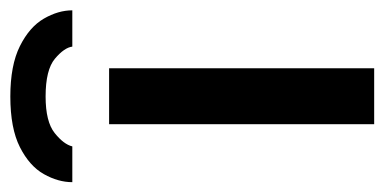

<svg xmlns="http://www.w3.org/2000/svg" viewBox="-256 -552 762 381"><g transform="rotate(-90 125.5 -361.0)"><path d="M125 -722Q187 -722 225 -703Q263 -684 279.5 -655.5Q296 -627 296 -599H224Q222 -615 200 -633.5Q178 -652 125 -652Q75 -652 52.5 -634Q30 -616 26 -599H-45Q-45 -627 -29 -655.5Q-13 -684 24.5 -703Q62 -722 125 -722ZM70 0V-526H181V0Z"/></g></svg>

Font: Archivo SemiExpanded Medium
Style: Regular
Weight: 500
Width: 6
Designer: Hector Gatti
Foundry: Omnibus-Type
Version: Version 2.001; ttfautohint (v1.8.3)